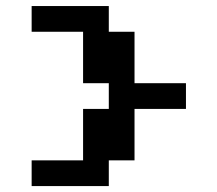

<svg xmlns="http://www.w3.org/2000/svg" viewBox="-20 -628 734 648"><path d="M347.2 -607.6V-520.8H434V-347.2H607.6V-260.4H434V-86.8H347.2V0H86.8V-86.8H260.4V-260.4H347.2V-347.2H260.4V-520.8H86.8V-607.6Z"/></svg>

Font: 8-bit Operator+ 8
Style: Bold
Weight: 700
Designer: GrandChaos9000
Version: Version 1.3.0 - August 1, 2014